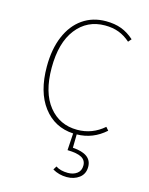

<svg xmlns="http://www.w3.org/2000/svg" viewBox="-112 -601 689 885"><g transform="rotate(15 232.0 -158.5)"><path d="M377 141Q377 175 352.5 193.5Q328 212 293 212Q256 212 225 194L235 177Q258 192 293 192Q319 192 336.5 179Q354 166 354 141Q354 116 333 104Q312 92 265 91L270 10Q180 5 126.5 -65.5Q73 -136 73 -257Q73 -340 99 -401.5Q125 -463 172.5 -496Q220 -529 283 -529Q325 -529 357 -517Q389 -505 418 -479L405 -464Q379 -487 350 -498Q321 -509 284 -509Q199 -509 147.5 -443Q96 -377 96 -257Q96 -139 147.5 -75Q199 -11 283 -11Q355 -11 410 -59L423 -44Q364 9 287 10L286 74Q377 80 377 141Z"/></g></svg>

Font: Fira Sans Thin
Style: Regular
Weight: 100
Designer: bBox Type GmbH & Carrois Corporate GbR & Edenspiekermann AG
Foundry: bBox Type GmbH & Carrois Corporate GbR & Edenspiekermann AG
Version: Version 4.301